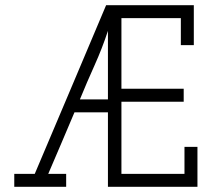

<svg xmlns="http://www.w3.org/2000/svg" viewBox="-20 -720 816 740"><path d="M235 0V-50H166Q191 -109 216.5 -168Q242 -227 267 -287H396V0H741V-154H691V-50H448V-328H688V-378H448V-650H677V-546H727V-700H389Q320 -536 251.5 -374.5Q183 -213 114 -50H35V0ZM396 -601V-337H288Q315 -403 344.5 -468.5Q374 -534 396 -601Z"/></svg>

Font: Josefin Slab Thin Medium
Style: Regular
Weight: 500
Version: Version 2.000